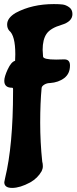

<svg xmlns="http://www.w3.org/2000/svg" viewBox="-20 -766 375 941"><path d="M255 -474 295 -475Q323 -475 323 -445Q323 -405 295 -383.5Q267 -362 225 -359Q210 -359 197.5 -351.5Q185 -344 184 -335Q177 -262 177 -165Q177 -68 187 26Q190 36 190 48.5Q190 61 184 73Q165 107 128 128Q78 155 39.5 155Q1 155 1 127L5 107Q44 -53 44 -318V-330Q44 -336 39 -336Q1 -336 1 -370Q1 -390 18 -426.5Q35 -463 54 -468Q55 -481 55 -500Q55 -592 25 -616Q15 -628 15 -646Q15 -678 57 -703Q137 -746 244 -746Q270 -746 286.5 -744Q303 -742 319 -730.5Q335 -719 335 -697Q335 -660 281 -644Q227 -628 208 -600Q189 -572 189 -522Q189 -511 191 -489Q192 -474 255 -474Z"/></svg>

Font: Chicle
Style: Regular
Weight: 400
Designer: Angel Koziupa and Alejandro Paul
Foundry: Angel Koziupa and Alejandro Paul
Version: Version 1.000